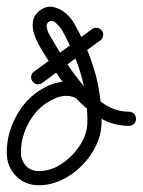

<svg xmlns="http://www.w3.org/2000/svg" viewBox="-31 -523 423 569"><path d="M271 -432Q276 -425 274.5 -416.5Q273 -408 266 -403Q223 -372 180 -340.5Q137 -309 94 -277Q94 -277 94 -277Q94 -277 94 -277Q87 -272 78.5 -273.5Q70 -275 65 -282Q60 -289 61.5 -297.5Q63 -306 70 -311Q113 -342 156 -373.5Q199 -405 242 -437Q249 -442 257.5 -440.5Q266 -439 271 -432ZM229 -256Q235 -250 235 -241.5Q235 -233 229 -227Q222 -221 213.5 -221Q205 -221 199 -227Q193 -234 183.5 -236.5Q174 -239 165 -239Q148 -239 129 -230Q84 -210 57.5 -165Q31 -120 31 -71Q31 -48 45.5 -32Q60 -16 84 -16Q120 -16 152.5 -38Q185 -60 206.5 -93.5Q228 -127 228 -162Q228 -238 208.5 -303.5Q189 -369 152 -435Q152 -435 152 -435Q152 -435 152 -435Q152 -435 152 -435Q152 -435 152 -435Q148 -442 135.5 -454Q123 -466 113 -458Q113 -458 113 -458Q113 -458 113 -458Q106 -453 107.5 -442.5Q109 -432 114.5 -422Q120 -412 123 -407Q140 -378 163 -341.5Q186 -305 215 -271Q244 -237 278 -214.5Q312 -192 351 -192Q351 -192 351 -192Q351 -192 351 -192Q360 -192 366 -186Q372 -180 372 -171Q372 -162 366 -156Q360 -150 351 -150Q305 -150 265.5 -173.5Q226 -197 193 -233.5Q160 -270 133.5 -310.5Q107 -351 87 -385Q77 -402 70.5 -421Q64 -440 66.5 -459Q69 -478 87 -492Q87 -492 87 -492Q87 -492 87 -492Q106 -506 125.5 -502.5Q145 -499 161.5 -485.5Q178 -472 188 -455Q188 -455 188 -455Q188 -455 188 -455Q228 -385 249 -314Q270 -243 270 -162Q270 -127 254.5 -93.5Q239 -60 212.5 -33Q186 -6 152.5 10Q119 26 84 26Q43 26 16 -2Q-11 -30 -11 -71Q-11 -132 22 -187.5Q55 -243 112 -269Q138 -281 165 -281Q182 -281 199.5 -275Q217 -269 229 -256Q229 -256 229 -256Q229 -256 229 -256Z"/></svg>

Font: FRB American Cursive Medium
Style: Italic
Weight: 500
Italic angle: -25°
Version: Version 2.0;Modular Font Editor K font №1